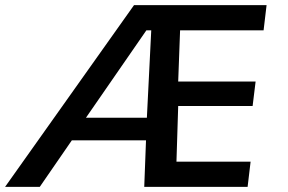

<svg xmlns="http://www.w3.org/2000/svg" viewBox="-53 -731 1126 751"><path d="M-33.2 0 471.2 -710.9H989.7L978 -612.3H651.4L644 -412.1H946.8L935.1 -316.4H644L637.2 -98.6H927.2L915.5 0H511.2L518.1 -182.1H228L102.5 0ZM283.2 -270.5H521.5L538.6 -612.3H519.5Z"/></svg>

Font: Muli
Style: Semi-BoldItalic
Weight: 600
Italic angle: -7°
Designer: Vernon Adams
Foundry: newtypography
Version: Version 2.0; ttfautohint (v1.00rc1.2-2d82) -l 8 -r 50 -G 200